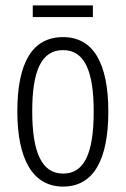

<svg xmlns="http://www.w3.org/2000/svg" viewBox="-20 -679 464 709"><path d="M323 -659H101V-616H323ZM380 -267C380 -443 326 -542 213 -542C98 -542 44 -445 44 -268C44 -91 101 10 213 10C326 10 380 -90 380 -267ZM99 -268C99 -416 132 -494 213 -494C294 -494 326 -413 326 -267C326 -112 291 -38 213 -38C134 -38 99 -117 99 -268Z"/></svg>

Font: Noto Sans Arabic ExtCond Light
Style: Regular
Weight: 300
Width: 2
Designer: Monotype Design Team, Nadine Chahine, Nizar Qandah and Khaled Hosny
Foundry: Monotype Imaging Inc.
Version: Version 2.012